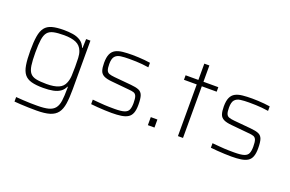

<svg xmlns="http://www.w3.org/2000/svg" viewBox="-106 -1044 2471 1638"><g transform="rotate(20 1130.0 -225.0)"><path d="M302 208Q266 208 228.5 207Q191 206 157.5 204Q124 202 101 200V159Q132 161 166 163.5Q200 166 233 166.5Q266 167 293 167Q358 167 396 157Q434 147 454 122Q474 97 480 53.5Q486 10 486 -57V-74H482Q469 -44 443 -26Q417 -8 379 -0.5Q341 7 290 7Q224 7 182.5 -4.5Q141 -16 118.5 -44.5Q96 -73 87.5 -124.5Q79 -176 79 -255Q79 -334 87.5 -385.5Q96 -437 118.5 -466Q141 -495 182.5 -506.5Q224 -518 290 -518Q332 -518 371 -512Q410 -506 440.5 -486.5Q471 -467 486 -428H490L493 -510H532V-69Q532 9 524 62.5Q516 116 492 148Q468 180 422.5 194Q377 208 302 208ZM306 -34Q374 -34 414.5 -51.5Q455 -69 470 -109Q482 -138 484 -174Q486 -210 486 -255Q486 -300 484.5 -335Q483 -370 473 -396Q456 -441 414.5 -459Q373 -477 306 -477Q247 -477 211 -469Q175 -461 156.5 -438.5Q138 -416 131.5 -372Q125 -328 125 -255Q125 -182 131.5 -138Q138 -94 156.5 -71.5Q175 -49 211 -41.5Q247 -34 306 -34Z M912 8Q884 8 849.5 6.5Q815 5 782 2.5Q749 0 723 -3V-44Q760 -41 786 -38.5Q812 -36 833 -35Q854 -34 874.5 -33.5Q895 -33 923 -33Q983 -33 1012 -42.5Q1041 -52 1050.5 -74.5Q1060 -97 1060 -135Q1060 -178 1052.5 -197Q1045 -216 1028 -222Q1011 -228 980 -230L824 -245Q776 -249 750 -262Q724 -275 715 -301.5Q706 -328 706 -372Q706 -423 719.5 -452.5Q733 -482 759.5 -496Q786 -510 824.5 -514Q863 -518 912 -518Q937 -518 965.5 -516.5Q994 -515 1022.5 -512.5Q1051 -510 1074 -506V-465Q1042 -470 1014.5 -472.5Q987 -475 959.5 -476Q932 -477 897 -477Q853 -477 820 -472.5Q787 -468 769 -447.5Q751 -427 751 -378Q751 -341 758 -322.5Q765 -304 782.5 -297.5Q800 -291 832 -288L985 -274Q1032 -270 1058 -259Q1084 -248 1094 -220Q1104 -192 1104 -135Q1104 -89 1093 -60.5Q1082 -32 1058.5 -17.5Q1035 -3 998.5 2.5Q962 8 912 8Z M1239 0V-73H1299V0Z M1512 0V-469H1396V-510H1512V-658H1558V-510H1693V-469H1558V0Z M1999 8Q1971 8 1936.5 6.5Q1902 5 1869 2.5Q1836 0 1810 -3V-44Q1847 -41 1873 -38.5Q1899 -36 1920 -35Q1941 -34 1961.5 -33.5Q1982 -33 2010 -33Q2070 -33 2099 -42.5Q2128 -52 2137.5 -74.5Q2147 -97 2147 -135Q2147 -178 2139.5 -197Q2132 -216 2115 -222Q2098 -228 2067 -230L1911 -245Q1863 -249 1837 -262Q1811 -275 1802 -301.5Q1793 -328 1793 -372Q1793 -423 1806.5 -452.5Q1820 -482 1846.5 -496Q1873 -510 1911.5 -514Q1950 -518 1999 -518Q2024 -518 2052.5 -516.5Q2081 -515 2109.5 -512.5Q2138 -510 2161 -506V-465Q2129 -470 2101.5 -472.5Q2074 -475 2046.5 -476Q2019 -477 1984 -477Q1940 -477 1907 -472.5Q1874 -468 1856 -447.5Q1838 -427 1838 -378Q1838 -341 1845 -322.5Q1852 -304 1869.5 -297.5Q1887 -291 1919 -288L2072 -274Q2119 -270 2145 -259Q2171 -248 2181 -220Q2191 -192 2191 -135Q2191 -89 2180 -60.5Q2169 -32 2145.5 -17.5Q2122 -3 2085.5 2.5Q2049 8 1999 8Z"/></g></svg>

Font: Saira SemiExpanded ExtraLight
Style: Regular
Weight: 250
Width: 6
Designer: Hector Gatti with collaboration of the Omnibus-Type team
Foundry: Omnibus-Type
Version: Version 1.101